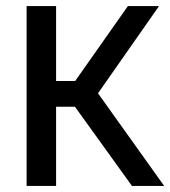

<svg xmlns="http://www.w3.org/2000/svg" viewBox="-20 -615 563 635"><path d="M416.5 0 198 -303.5 403 -595H506L294 -292L294.5 -320L523 0ZM68 0V-595H165.5V0ZM151 -262V-347H237V-262Z"/></svg>

Font: Encode Sans SC Condensed Medium
Style: Regular
Weight: 500
Width: 3
Designer: Multiple Designers
Foundry: Impallari Type
Version: Version 3.002